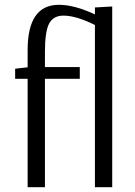

<svg xmlns="http://www.w3.org/2000/svg" viewBox="-20 -779 563 799"><path d="M447 -752V0H375V-675Q297 -714 244 -714Q202 -714 184.5 -681Q167 -648 167 -563V-500H312V-451H167V0H95V-451H43V-493L95 -499V-571Q95 -759 225 -759Q290 -759 375 -719V-748Z"/></svg>

Font: Arsenal
Style: Regular
Weight: 400
Designer: Andrij Shevchenko
Foundry: Stairsfor.com
Version: Version 1.000